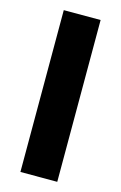

<svg xmlns="http://www.w3.org/2000/svg" viewBox="-103 -691 467 738"><g transform="rotate(15 130.0 -322.0)"><path d="M202.9 0V-643.9H56.3V0Z"/></g></svg>

Font: Arad-VF Thin Dots1
Style: Regular
Weight: 100
Designer: Mohammad Darvishi
Version: Version 1.000;August 30, 2024;FontCreator 15.0.0.2992 64-bit